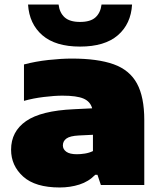

<svg xmlns="http://www.w3.org/2000/svg" viewBox="-20 -818 712 849"><path d="M244 11Q136 11 82.5 -37.2Q29 -85.5 29 -156Q29 -236.5 95.2 -282.5Q161.5 -328.5 306 -335L387.5 -339Q379.5 -369 349.5 -382Q319.5 -395 256 -395Q221 -395 173.8 -389.2Q126.5 -383.5 86 -372V-533Q137 -546.5 194.2 -552.8Q251.5 -559 298 -559Q412 -559 482.5 -533.8Q553 -508.5 585.5 -449Q618 -389.5 618 -287V0H426L411 -45H401Q372 -15 331.2 -2Q290.5 11 244 11ZM258 -175Q258 -158 273.2 -147Q288.5 -136 320 -136Q336.5 -136 355.5 -139Q374.5 -142 391 -150V-222L329 -219Q289.5 -217 273.8 -205.5Q258 -194 258 -175ZM334 -612Q225.5 -612 167.5 -662Q109.5 -712 104 -798H239Q243.5 -761.5 266 -741.2Q288.5 -721 334 -721Q380 -721 402.2 -741.2Q424.5 -761.5 429 -798H564Q559 -712 501 -662Q443 -612 334 -612Z"/></svg>

Font: Encode Sans Expanded Expanded Black
Style: Regular
Weight: 900
Width: 7
Designer: Multiple Designers
Foundry: Impallari Type
Version: Version 3.000; ttfautohint (v1.8.3) -l 8 -r 50 -G 200 -x 14 